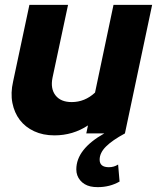

<svg xmlns="http://www.w3.org/2000/svg" viewBox="-20 -549 646 790"><path d="M494 0Q442 28 416 54Q390 80 390 108Q390 139 428 139Q449 139 466 128Q468 145 469 163Q470 181 472 198Q432 221 382 221Q365 221 352 218Q326 212 310 193Q294 174 294 148Q294 106 323 69Q352 32 409 0H335Q337 -8 338.5 -16.5Q340 -25 342 -33Q280 8 204 8Q157 8 120.5 -9Q84 -26 61.5 -55.5Q39 -85 31 -125.5Q23 -166 34 -214Q51 -293 67.5 -371.5Q84 -450 101 -529H260Q244 -454 228 -379Q212 -304 196 -229Q187 -184 208.5 -156.5Q230 -129 275 -129Q329 -129 371 -168Q390 -259 409 -348.5Q428 -438 447 -529H606Q578 -396 550 -264.5Q522 -133 494 0Z"/></svg>

Font: Rosa Sans Black
Style: Italic
Weight: 900
Italic angle: -12°
Designer: Pentagram / MCKL
Foundry: Pentagram / MCKL
Version: Version 1.005;September 16, 2019;FontCreator 11.5.0.2425 64-